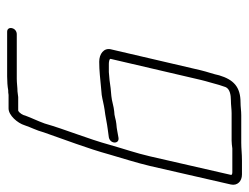

<svg xmlns="http://www.w3.org/2000/svg" viewBox="-100 -604 698 538"><g transform="rotate(90 249.0 -335.0)"><path d="M69 -6H194C208 -6 222 -7 233 -9C237 -9 241 -9 246 -10H284C303 -10 325 -35 331 -55C337 -73 345 -87 351 -109C371 -167 396 -231 413 -293C424 -331 436 -368 445 -406L497 -633C501 -651 488 -664 469 -664H430C410 -664 397 -662 380 -662H303C290 -662 280 -660 267 -660C223 -660 203 -640 191 -600C188 -585 181 -566 177 -549L118 -296C114 -277 131 -264 153 -264C179 -264 201 -267 224 -269L246 -271C259 -273 273 -277 287 -279C305 -281 326 -286 343 -288L365 -291C384 -295 384 -321 366 -318C352 -316 343 -313 327 -312C315 -311 305 -306 292 -306C279 -305 262 -299 249 -298L227 -296C219 -295 212 -294 205 -293L182 -291H159C155 -291 144 -292 145 -296L204 -549C208 -566 214 -584 218 -600L224 -618C229 -630 246 -633 261 -633C274 -633 286 -635 297 -635H374C381 -635 388 -636 396 -637H463C466 -637 471 -636 470 -633L418 -406C409 -367 397 -333 386 -294C369 -232 343 -170 326 -111C318 -89 311 -76 304 -57C303 -51 297 -40 290 -37H252C247 -36 241 -36 236 -35C225 -35 213 -33 201 -33H76C68 -33 61 -28 59 -20C57 -12 61 -6 69 -6Z"/></g></svg>

Font: Electronic
Style: LtIt
Weight: 300
Version: Version 1.011